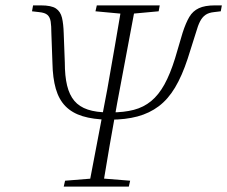

<svg xmlns="http://www.w3.org/2000/svg" viewBox="-20 -694 845 714"><path d="M381 -249Q326 -250 287 -262Q248 -274 223.5 -299Q199 -324 187.5 -364Q176 -404 175 -460L171 -571Q171 -597 168.5 -613.5Q166 -630 156.5 -638.5Q147 -647 125 -649L99 -652L103 -674H132Q171 -674 188 -662.5Q205 -651 210.5 -628Q216 -605 217 -569L221 -462Q221 -411 229.5 -376Q238 -341 256.5 -319Q275 -297 306.5 -286.5Q338 -276 384 -276ZM390 -249 393 -276Q441 -276 477.5 -285.5Q514 -295 542 -318Q570 -341 591.5 -380Q613 -419 631 -477L659 -572Q671 -609 684 -631Q697 -653 719.5 -663.5Q742 -674 779 -674H805L801 -652L776 -649Q756 -647 744 -638.5Q732 -630 724 -614.5Q716 -599 709 -574L678 -476Q657 -412 631 -368.5Q605 -325 570.5 -299Q536 -273 491.5 -261Q447 -249 390 -249ZM217 0 222 -22 334 -31H352L464 -22L459 0ZM310 0 379 -362Q394 -445 407 -522Q420 -599 433 -674H484L416 -312Q401 -229 387.5 -151.5Q374 -74 362 0ZM335 -652 340 -674H574L570 -652L461 -642H443Z"/></svg>

Font: Source Serif 4 36pt Light
Style: Italic
Weight: 300
Italic angle: -12°
Designer: Frank Grießhammer
Foundry: Adobe Systems Incorporated
Version: Version 4.004;hotconv 1.0.116;makeotfexe 2.5.65601